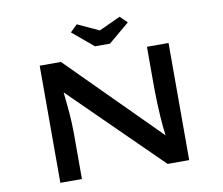

<svg xmlns="http://www.w3.org/2000/svg" viewBox="-93 -1016 1312 1130"><g transform="rotate(-10 563.0 -451.0)"><path d="M178 0V-700H305L851 -153L839 -149Q834 -182 830.5 -216.5Q827 -251 825 -286Q823 -321 821.5 -356Q820 -391 819.5 -424.5Q819 -458 819 -490V-700H948V0H819L271 -539L287 -546Q289 -529 291 -506Q293 -483 296 -456Q299 -429 301.5 -398.5Q304 -368 305.5 -335.5Q307 -303 307 -271V0ZM518 -756 393 -861 435 -902 578 -836H548L691 -902L733 -861L608 -756Z"/></g></svg>

Font: Lexend Zetta Medium
Style: Regular
Weight: 500
Designer: Bonnie Shaver-Troup, Thomas Jockin
Foundry: Lexend
Version: Version 1.007